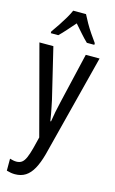

<svg xmlns="http://www.w3.org/2000/svg" viewBox="-148 -821 667 1116"><g transform="rotate(15 185.0 -263.0)"><path d="M4 -537H88L161 -233Q165 -214 169 -194Q173 -174 177 -153Q181 -132 184 -111H188Q192 -139 198 -169Q204 -199 212 -233L283 -537H366L208 81Q193 136 173.5 171Q154 206 127.5 223Q101 240 64 240Q52 240 40 238Q28 236 14 232V160Q24 163 34 165Q44 167 53 167Q73 167 86 157.5Q99 148 109 125.5Q119 103 129 65L146 -3ZM223 -766Q234 -744 249 -717.5Q264 -691 282 -664.5Q300 -638 316 -616V-606H271Q250 -626 229 -650Q208 -674 185 -700Q162 -674 139.5 -648.5Q117 -623 99 -606H54V-616Q72 -641 89.5 -667.5Q107 -694 122 -719.5Q137 -745 146 -766Z"/></g></svg>

Font: Noto Sans Arabic ExtraCondensed
Style: Regular
Weight: 400
Width: 2
Designer: Monotype Design Team, Nadine Chahine, Nizar Qandah and Khaled Hosny
Foundry: Monotype Imaging Inc.
Version: Version 2.012